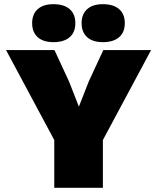

<svg xmlns="http://www.w3.org/2000/svg" viewBox="-20 -900 753 920"><path d="M236 -880Q286 -880 313.5 -856.5Q341 -833 341 -789Q341 -745 313.5 -721.5Q286 -698 236 -698Q187 -698 160.5 -722Q134 -746 134 -789Q134 -832 160.5 -856Q187 -880 236 -880ZM473 -880Q523 -880 550.5 -856.5Q578 -833 578 -789Q578 -745 550.5 -721.5Q523 -698 473 -698Q424 -698 397.5 -722Q371 -746 371 -789Q371 -832 397.5 -856Q424 -880 473 -880ZM704 -660 473 -229V0H240V-229L9 -660H241L311 -509L358 -389L405 -509L475 -660Z"/></svg>

Font: Elaine Sans Black
Style: Regular
Weight: 900
Designer: Wei Huang
Foundry: Wei Huang
Version: Version 2.001;December 24, 2019;FontCreator 12.0.0.2547 64-b